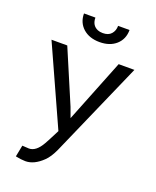

<svg xmlns="http://www.w3.org/2000/svg" viewBox="-171 -843 943 1157"><g transform="rotate(20 300.0 -265.0)"><path d="M71.8 205.6 86.4 131.8 129.4 134.3Q174.8 134.3 210.9 70.3Q219.7 55.2 224.6 45.4L260.7 -24.9L33.2 -528.3H134.3L279.3 -187.5L302.7 -123.5L463.9 -528.3H564.9L296.9 81.5Q272.9 134.3 245.1 160.6Q217.8 187 190.4 200.2Q163.1 213.4 135.3 213.4Q107.4 213.4 71.8 205.6ZM455.1 -744.1Q455.1 -685.5 415 -649.4Q375 -613.8 309.6 -613.8Q243.7 -613.8 203.1 -649.9Q163.1 -686 163.1 -744.1H236.3Q236.3 -694.3 276.4 -677.2Q290 -671.4 309.6 -671.4Q345.2 -671.4 363.3 -691.9Q381.8 -712.4 381.8 -744.1Z"/></g></svg>

Font: RobotoMono-Regular
Style: Regular
Weight: 400
Designer: Google
Version: Version 2.000985; 2015; ttfautohint (v1.3)